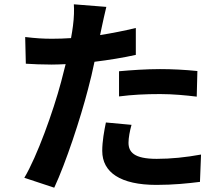

<svg xmlns="http://www.w3.org/2000/svg" viewBox="-20 -827 1040 892"><path d="M533 -379C595 -387 655 -390 724 -390C784 -390 845 -384 894 -378L897 -497C839 -503 779 -506 723 -506C659 -506 588 -501 533 -496ZM611 -697C557 -684 501 -673 445 -664L453 -702C458 -724 467 -768 474 -795L323 -807C325 -784 324 -744 319 -707C317 -691 314 -672 310 -650C280 -648 251 -647 222 -647C181 -647 148 -649 97 -655L100 -531C135 -529 172 -527 220 -527C240 -527 262 -528 285 -529C278 -501 271 -473 264 -447C227 -308 152 -100 93 -1L232 45C286 -71 353 -274 389 -413C400 -453 410 -497 419 -540C485 -548 552 -559 611 -572ZM472 -258C464 -219 455 -171 455 -126C455 -26 540 32 707 32C786 32 853 25 909 18L914 -109C843 -96 774 -89 708 -89C602 -89 577 -121 577 -164C577 -186 583 -219 591 -247Z"/></svg>

Font: Source Han Sans Old Style Bold
Style: Regular
Weight: 700
Designer: Ryoko NISHIZUKA (kana & ideographs); Paul D. Hunt (Latin, Greek & Cyrillic); Wenlong ZHANG (bopomofo); Sandoll Communica
Foundry: Adobe Systems Incorporated
Version: Version 1.004;PS 1.004;hotconv 1.0.81;makeotf.lib2.5.63406